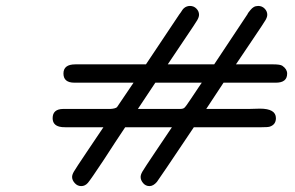

<svg xmlns="http://www.w3.org/2000/svg" viewBox="-20 -630 998 650"><path d="M158.2 -230Q158.2 -260.7 193.8 -261.2H354Q370.1 -262.2 376 -267.1Q379.9 -272 432.1 -350.1H231.9Q194.8 -350.1 194.8 -381.1Q194.8 -412.1 234.9 -412.1H474.1L586.9 -581.1Q587.9 -582 591.6 -587.4Q595.2 -592.8 597.2 -595.9Q599.1 -599.1 603 -602.5Q606.9 -606 612.1 -607.9Q617.2 -609.9 623 -609.9Q636.2 -609.9 645 -600.8Q653.8 -591.8 653.8 -580.1Q653.8 -572.3 647.9 -562Q642.1 -551.8 603 -494.1Q570.8 -446.3 547.9 -412.1H705.1L817.9 -582L819.8 -585.9Q822.8 -589.8 824 -591.3Q825.2 -592.8 828.1 -596.4Q831.1 -600.1 833.5 -602.1Q835.9 -604 838.9 -606Q841.8 -607.9 845.9 -608.9Q850.1 -609.9 854 -609.9Q867.2 -609.9 876 -600.8Q884.8 -591.8 884.8 -580.1Q884.8 -572.3 878.9 -562Q873 -551.8 834 -494.1Q801.8 -446.3 778.8 -412.1H905.8Q928.7 -412.1 936 -407.2Q952.1 -396 952.1 -380.9Q952.1 -350.1 914.1 -350.1H736.8L678.2 -261.2H823.2Q829.1 -261.2 841.6 -261.7Q854 -262.2 859.9 -262.2Q914.1 -262.2 914.1 -230Q914.1 -208 893.1 -201.2Q887.2 -199.2 863.8 -199.2H636.2Q516.1 -20 511.2 -14.2Q499 0 486.1 0Q473.1 0 464.6 -10Q456.1 -20 456.1 -30.8Q456.1 -38.6 461.9 -48.8Q467.8 -59.1 506.8 -117.2Q539.1 -165 562 -199.2H403.8Q373 -153.3 332 -89.8Q287.1 -22 277.6 -11Q268.1 0 255.1 0Q242.2 0 233.2 -10Q224.1 -20 224.1 -30.8Q224.1 -38.6 230 -48.8Q235.8 -59.1 274.9 -117.2Q307.1 -165 330.1 -199.2H202.1Q188 -199.2 181.2 -201.2Q158.2 -207 158.2 -230ZM446.8 -261.2H589.8Q599.6 -261.2 604.2 -265.1Q608.9 -269 626 -294.9Q637.2 -311 644 -321.8Q645 -323.7 652.1 -334Q659.2 -344.2 663.1 -350.1H505.9Z"/></svg>

Font: CMU Typewriter Text Variable Width
Style: Italic
Weight: 500
Italic angle: -14.04°
Version: Version 0.7.0